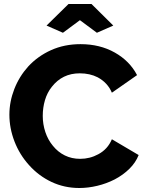

<svg xmlns="http://www.w3.org/2000/svg" viewBox="-20 -935 728 961"><path d="M380 -834 465 -771 547 -807 438 -915H323L213 -807L295 -771ZM125 -109Q173 -55 237.5 -24.5Q302 6 377 6Q421 6 467 -5Q513 -16 554 -37Q596 -59 627.5 -90Q659 -121 674 -159L540 -238Q519 -188 472 -163Q430 -140 381 -140Q339 -140 304.5 -157Q270 -174 245 -205Q220 -235 207 -274Q194 -313 194 -355Q194 -396 205 -433.5Q216 -471 239 -500Q292 -568 379 -568Q430 -568 469 -548Q519 -521 540 -471L666 -559Q629 -630 554.5 -672Q480 -714 383 -714Q302 -714 235.5 -684Q169 -654 121 -602Q76 -552 51.5 -489Q27 -426 27 -361Q27 -293 52.5 -227Q78 -161 125 -109Z"/></svg>

Font: RT Raleway ExtraBold
Style: Regular
Weight: 400
Designer: Matt McInerney, Pablo Impallari, Rodrigo Fuenzalida — Edited by Milan Moffatt in April 2016
Foundry: Matt McInerney, Pablo Impallari, Rodrigo Fuenzalida — Edited by Milan Moffatt in April 2016
Version: Version 3.001